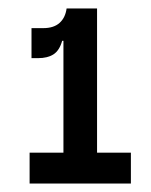

<svg xmlns="http://www.w3.org/2000/svg" viewBox="-20 -943 356 454"><path d="M153 -923H209.5V-582H289.5V-509H50V-582H130V-894.5ZM54.5 -876.5H82.5Q107 -876.5 120.8 -888.8Q134.5 -901 137.5 -923H160L143.5 -846.5H127Q120.5 -823.5 106.5 -814.5Q92.5 -805.5 70 -805.5H54.5Z"/></svg>

Font: Hepta Slab ExtraLight Medium
Style: Regular
Weight: 500
Version: Version 1.100